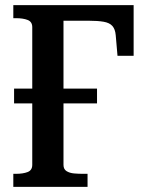

<svg xmlns="http://www.w3.org/2000/svg" viewBox="-20 -730 571 750"><path d="M35 -384H359V-326H35ZM228 -649V-86Q228 -69 240 -61.5Q252 -54 269.5 -52.5Q287 -51 304 -51H322V0H32V-51H42Q70 -51 88 -58Q106 -65 106 -86V-624Q106 -645 88 -652Q70 -659 42 -659H32V-710H502V-512H439L432 -593Q430 -616 419 -628.5Q408 -641 385 -645Q362 -649 327 -649Z"/></svg>

Font: Roboto Serif 28pt Condensed Medium
Style: Regular
Weight: 500
Width: 3
Designer: Greg Gazdowicz
Foundry: Commercial Type
Version: Version 1.008